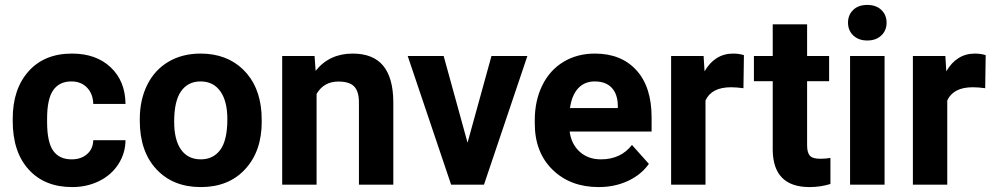

<svg xmlns="http://www.w3.org/2000/svg" viewBox="-20 -758 4077 788"><path d="M273.9 -104Q313 -104 337.4 -125.5Q361.8 -147 362.8 -182.6H495.1Q494.6 -128.9 465.8 -84.2Q437 -39.6 387 -14.9Q336.9 9.8 276.4 9.8Q163.1 9.8 97.7 -62.3Q32.2 -134.3 32.2 -261.2V-270.5Q32.2 -392.6 97.2 -465.3Q162.1 -538.1 275.4 -538.1Q374.5 -538.1 434.3 -481.7Q494.1 -425.3 495.1 -331.5H362.8Q361.8 -372.6 337.4 -398.2Q313 -423.8 272.9 -423.8Q223.6 -423.8 198.5 -387.9Q173.3 -352.1 173.3 -271.5V-256.8Q173.3 -175.3 198.2 -139.6Q223.1 -104 273.9 -104Z M553.7 -269Q553.7 -347.7 584 -409.2Q614.3 -470.7 671.1 -504.4Q728 -538.1 803.2 -538.1Q910.2 -538.1 977.8 -472.7Q1045.4 -407.2 1053.2 -294.9L1054.2 -258.8Q1054.2 -137.2 986.3 -63.7Q918.5 9.8 804.2 9.8Q689.9 9.8 621.8 -63.5Q553.7 -136.7 553.7 -262.7ZM694.8 -258.8Q694.8 -183.6 723.1 -143.8Q751.5 -104 804.2 -104Q855.5 -104 884.3 -143.3Q913.1 -182.6 913.1 -269Q913.1 -342.8 884.3 -383.3Q855.5 -423.8 803.2 -423.8Q751.5 -423.8 723.1 -383.5Q694.8 -343.3 694.8 -258.8Z M1271 -528.3 1275.4 -467.3Q1332 -538.1 1427.2 -538.1Q1511.2 -538.1 1552.2 -488.8Q1593.3 -439.5 1594.2 -341.3V0H1453.1V-337.9Q1453.1 -382.8 1433.6 -403.1Q1414.1 -423.3 1368.7 -423.3Q1309.1 -423.3 1279.3 -372.6V0H1138.2V-528.3Z M1898.9 -172.4 1997.1 -528.3H2144.5L1966.3 0H1831.5L1653.3 -528.3H1800.8Z M2437 9.8Q2320.8 9.8 2247.8 -61.5Q2174.8 -132.8 2174.8 -251.5V-265.1Q2174.8 -344.7 2205.6 -407.5Q2236.3 -470.2 2292.7 -504.2Q2349.1 -538.1 2421.4 -538.1Q2529.8 -538.1 2592 -469.7Q2654.3 -401.4 2654.3 -275.9V-218.3H2317.9Q2324.7 -166.5 2359.1 -135.3Q2393.6 -104 2446.3 -104Q2527.8 -104 2573.7 -163.1L2643.1 -85.4Q2611.3 -40.5 2557.1 -15.4Q2502.9 9.8 2437 9.8ZM2420.9 -423.8Q2378.9 -423.8 2352.8 -395.5Q2326.7 -367.2 2319.3 -314.5H2515.6V-325.7Q2514.6 -372.6 2490.2 -398.2Q2465.8 -423.8 2420.9 -423.8Z M3031.2 -396Q3002.4 -399.9 2980.5 -399.9Q2900.4 -399.9 2875.5 -345.7V0H2734.4V-528.3H2867.7L2871.6 -465.3Q2914.1 -538.1 2989.3 -538.1Q3012.7 -538.1 3033.2 -531.7Z M3292.5 -658.2V-528.3H3382.8V-424.8H3292.5V-161.1Q3292.5 -131.8 3303.7 -119.1Q3314.9 -106.4 3346.7 -106.4Q3370.1 -106.4 3388.2 -109.9V-2.9Q3346.7 9.8 3302.7 9.8Q3154.3 9.8 3151.4 -140.1V-424.8H3074.2V-528.3H3151.4V-658.2Z M3610.4 0H3468.8V-528.3H3610.4ZM3460.4 -665Q3460.4 -696.8 3481.7 -717.3Q3502.9 -737.8 3539.6 -737.8Q3575.7 -737.8 3597.2 -717.3Q3618.7 -696.8 3618.7 -665Q3618.7 -632.8 3596.9 -612.3Q3575.2 -591.8 3539.6 -591.8Q3503.9 -591.8 3482.2 -612.3Q3460.4 -632.8 3460.4 -665Z M4023.4 -396Q3994.6 -399.9 3972.7 -399.9Q3892.6 -399.9 3867.7 -345.7V0H3726.6V-528.3H3859.9L3863.8 -465.3Q3906.2 -538.1 3981.4 -538.1Q4004.9 -538.1 4025.4 -531.7Z"/></svg>

Font: Vazir UI
Style: Bold-UI
Weight: 700
Designer: Saber Rastikerdar
Foundry: Saber Rastikerdar
Version: Version 30.1.0